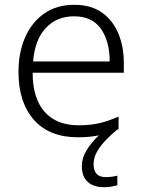

<svg xmlns="http://www.w3.org/2000/svg" viewBox="-20 -562 592 800"><path d="M370 123Q370 176 421 176Q436 176 448.5 174Q461 172 469 170V210Q458 213 444.5 215.5Q431 218 413 218Q369 218 345 195.5Q321 173 321 130Q321 97 340.5 64.5Q360 32 392 2Q353 10 305 10Q185 10 121 -63Q57 -136 57 -262Q57 -343 84.5 -406Q112 -469 164 -505.5Q216 -542 290 -542Q358 -542 403.5 -510.5Q449 -479 472.5 -424Q496 -369 496 -298V-259H116Q116 -153 165.5 -96.5Q215 -40 307 -40Q356 -40 393 -48.5Q430 -57 474 -76V-24Q470 -22 467 -21Q416 22 393 55.5Q370 89 370 123ZM289 -494Q216 -494 170.5 -445Q125 -396 118 -306H437Q437 -390 400.5 -442Q364 -494 289 -494Z"/></svg>

Font: Noto Sans Lao UI Light
Style: Regular
Weight: 300
Designer: Monotype Design Team
Foundry: Monotype Imaging Inc.
Version: Version 2.000; ttfautohint (v1.8.4.7-5d5b)